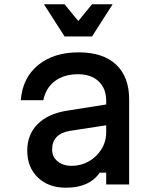

<svg xmlns="http://www.w3.org/2000/svg" viewBox="-20 -860 740 895"><path d="M445 -55Q396 15 288 15Q206 15 156.5 -32.5Q107 -80 107 -158Q107 -233 155.5 -281.5Q204 -330 292 -344L475 -373V-390Q475 -448 439.5 -481Q404 -514 344 -514Q279 -514 236.5 -482.5Q194 -451 182 -393H77Q85 -497 157.5 -556.5Q230 -616 347 -616Q460 -616 521 -559Q582 -502 582 -397V0H475V-55ZM223 -163Q223 -129 248.5 -108Q274 -87 314 -87Q358 -87 394.5 -108Q431 -129 453 -164.5Q475 -200 475 -243V-276L306 -250Q223 -236 223 -163ZM505 -840 409 -690H281L185 -840H281L345 -762L409 -840Z"/></svg>

Font: Martian Mono
Style: Regular
Weight: 400
Monospace: yes
Designer: Roman Shamin
Foundry: Evil Martians
Version: Version 1.000; ttfautohint (v1.8.4.7-5d5b)